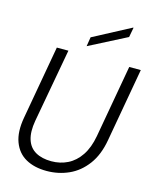

<svg xmlns="http://www.w3.org/2000/svg" viewBox="-135 -1019 907 1122"><g transform="rotate(15 318.0 -458.0)"><path d="M256 12Q182 12 130 -17Q78 -46 55.5 -106Q33 -166 49 -255L128 -700H198L117 -254Q105 -185 119.5 -139.5Q134 -94 172.5 -72Q211 -50 268 -50Q322 -50 367 -72.5Q412 -95 443.5 -142Q475 -189 488 -261L566 -700H636L557 -255Q541 -163 496.5 -103.5Q452 -44 389.5 -16Q327 12 256 12ZM294 -753 303 -809 528 -928H531L520 -869Z"/></g></svg>

Font: DM Sans 36pt Light
Style: Italic
Weight: 300
Italic angle: -10°
Designer: Colophon Foundry, Jonny Pinhorn
Foundry: Colophon Foundry
Version: Version 4.004;gftools[0.9.30]